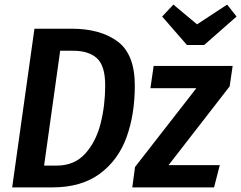

<svg xmlns="http://www.w3.org/2000/svg" viewBox="-20 -816 1050 836"><path d="M567 -443Q567 -318 531 -218.5Q495 -119 414.5 -59.5Q334 0 207 0H33L130 -691H292Q417 -691 492 -635.5Q567 -580 567 -443ZM242 -595 172 -95H227Q304 -95 351 -147Q398 -199 418 -278Q438 -357 438 -444Q438 -530 402 -562.5Q366 -595 299 -595ZM980 -440 714 -97H937L912 0H556L568 -89L835 -432H635L649 -529H993ZM1010 -744 869 -620H794L686 -744L735 -796L838 -710L969 -796Z"/></svg>

Font: Fira Sans Condensed Medium
Style: Italic
Weight: 500
Width: 3
Italic angle: -8°
Designer: bBox Type GmbH & Carrois Corporate GbR & Edenspiekermann AG
Foundry: bBox Type GmbH & Carrois Corporate GbR & Edenspiekermann AG
Version: Version 4.301